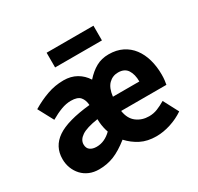

<svg xmlns="http://www.w3.org/2000/svg" viewBox="-149 -862 1084 1051"><g transform="rotate(-30 393.0 -336.5)"><path d="M194 12Q160 12 133 0.5Q106 -11 87 -31.5Q68 -52 57.5 -79Q47 -106 47 -137Q47 -216 112 -260.5Q177 -305 323 -320Q321 -352 304.5 -371.5Q288 -391 246 -391Q216 -391 184 -379Q152 -367 116 -346L64 -443Q112 -472 162.5 -490Q213 -508 267 -508Q313 -508 348 -488Q383 -468 405 -433Q437 -469 472 -488.5Q507 -508 552 -508Q601 -508 638 -489.5Q675 -471 699.5 -438.5Q724 -406 736.5 -362Q749 -318 749 -267Q749 -247 747 -230.5Q745 -214 743 -205H457Q465 -153 498 -128Q531 -103 576 -103Q604 -103 629 -113Q654 -123 681 -139L731 -44Q693 -18 646.5 -3Q600 12 556 12Q500 12 458.5 -9Q417 -30 385 -65Q332 -23 288 -5.5Q244 12 194 12ZM244 -102Q270 -102 293.5 -113Q317 -124 337 -144Q326 -175 323 -210L322 -231Q249 -220 218 -199Q187 -178 187 -149Q187 -125 202.5 -113.5Q218 -102 244 -102ZM457 -295H624Q624 -340 606 -368Q588 -396 547 -396Q512 -396 487.5 -371.5Q463 -347 457 -295ZM263 -592V-685H559V-592Z"/></g></svg>

Font: hySource Sans Pro
Style: Bold
Weight: 700
Designer: Paul D. Hunt
Foundry: Adobe Systems Incorporated
Version: Version 2.021;PS 2.000;hotconv 1.0.86;makeotf.lib2.5.63406